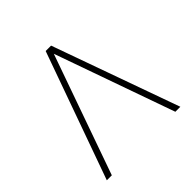

<svg xmlns="http://www.w3.org/2000/svg" viewBox="-185 -857 1008 1008"><g transform="rotate(-45 319.0 -353.5)"><path d="M318.8 -666.5 83 0H45.9L298.8 -707H338.9L591.8 0H554.7Z"/></g></svg>

Font: Pretendard Thin
Style: Regular
Weight: 100
Designer: Base glyphs from Inter by Rasmus Andersson; Hangeul glyphs from Noto Sans CJK(Source Han Sans) by Jang Soo-young and Kan
Foundry: Kil Hyung-jin
Version: Version 1.309